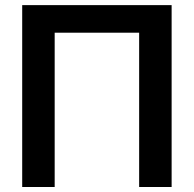

<svg xmlns="http://www.w3.org/2000/svg" viewBox="-20 -748 775 768"><path d="M666.5 -727.5V0H536.6V-617.2H198.7V0H68.8V-727.5Z"/></svg>

Font: Inter 20pt SemiBold
Style: Regular
Weight: 600
Version: Version 4.001;git-66647c0bb